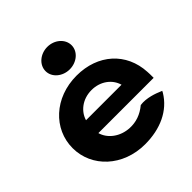

<svg xmlns="http://www.w3.org/2000/svg" viewBox="-199 -874 1044 1044"><g transform="rotate(-45 322.5 -352.5)"><path d="M224 -641C224 -593 270 -555 324 -555C379 -555 424 -593 424 -641C424 -689 379 -728 324 -728C270 -728 224 -690 224 -641ZM189 -200H614V-210C614 -222 614 -235 613 -247C605 -401 490 -505 326 -505C156 -505 32 -388 32 -241C32 -95 156 23 326 23C444 23 540 -21 592 -107L597 -117L587 -121C564 -131 509 -152 460 -145C419 -111 376 -97 330 -99C260 -102 204 -145 189 -200ZM464 -297H191C206 -349 257 -392 328 -392C395 -392 448 -353 464 -297Z"/></g></svg>

Font: Bluebird
Style: SfBdExt
Weight: 700
Designer: Jasper
Foundry: Cannot Into Space Fonts
Version: Version 0.98